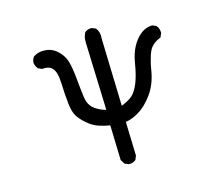

<svg xmlns="http://www.w3.org/2000/svg" viewBox="-108 -900 1217 1060"><g transform="rotate(-15 500.0 -369.5)"><path d="M502 20 482.4 12.2 480.5 11.7 479.5 9.8 465.8 -11.7 464.8 -12.7V-14.6L459 -213.4Q427.7 -217.8 397.5 -228Q364.3 -238.8 334.5 -264.2Q305.2 -289.1 288.6 -314Q279.8 -327.1 274.4 -346.7Q269 -366.2 266.1 -393.1Q260.7 -444.8 258.3 -509.8Q255.9 -571.8 235.4 -594.2Q225.6 -605 211.4 -609.4Q197.3 -613.8 178.2 -611.3H176.8L175.3 -611.8L155.8 -620.6L154.8 -621.1L153.8 -622.1Q142.1 -636.2 138.7 -655.3V-655.8V-656.7Q139.6 -673.8 149.4 -688L149.9 -688.5L150.9 -689.5Q159.7 -695.8 170.2 -700Q180.7 -704.1 192.6 -705.8Q204.6 -707.5 218.3 -706.5Q259.3 -704.1 289.6 -674.8Q299.8 -665 307.6 -654.5Q315.4 -644 321 -632.3Q326.7 -620.6 330.6 -607.9Q340.8 -571.3 346.2 -511.7Q348.1 -492.2 350.1 -473.4Q352.1 -454.6 354 -436.8Q356 -418.9 358.4 -402.3Q364.7 -354 397.5 -330.6Q427.7 -309.1 460 -301.8Q448.2 -661.1 446.8 -689Q446.3 -699.2 447.3 -708.5Q448.2 -717.8 450.9 -726.6Q453.6 -735.4 457.5 -743.7L458 -744.6L459 -745.6Q474.6 -759.8 498.5 -758.8H499.5L500 -758.3L519.5 -750.5L521 -750L522 -748.5Q541 -724.6 537.1 -688.5L548.3 -301.3Q591.3 -318.4 611.8 -336.9Q622.6 -346.7 632.6 -362.3Q642.6 -377.9 651.4 -399.4Q668.9 -441.9 680.2 -513.2Q684.1 -537.6 691.2 -559.3Q698.2 -581.1 708.3 -600.1Q718.3 -619.1 731.9 -635.7Q772.5 -685.5 824.2 -686.5H825.2L826.7 -686L846.2 -677.2L847.2 -676.8L848.1 -675.8Q855.5 -667.5 858.9 -657.2Q862.3 -647 862.3 -634.8V-633.8L861.8 -632.3L853 -611.8L852.1 -609.9L849.6 -608.9Q826.2 -599.6 810.3 -586.2Q794.4 -572.8 786.1 -555.7Q780.3 -543.9 774.9 -527.6Q769.5 -511.2 764.6 -490.7Q759.8 -470.2 755.9 -445.3Q749.5 -407.2 736.3 -374.8Q723.1 -342.3 703.6 -315.4Q664.1 -262.2 622.1 -237.8Q616.7 -234.4 611.1 -231.4Q605.5 -228.5 600.1 -226.1Q594.7 -223.6 589.4 -221.4Q584 -219.2 578.6 -217.3Q573.2 -215.3 567.9 -213.9Q562.5 -212.4 557.4 -211.4Q552.2 -210.4 546.9 -209.5L552.7 -16.6V-15.6L552.2 -14.6L544.4 4.9L543.9 6.3L543 7.3Q527.3 21.5 503.4 20.5H502.4Z"/></g></svg>

Font: NaikaiFont
Style: SemiBold
Weight: 600
Version: Version 1.89